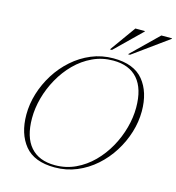

<svg xmlns="http://www.w3.org/2000/svg" viewBox="-133 -1048 1072 1170"><g transform="rotate(15 403.0 -462.5)"><path d="M744 -457.5Q744 -391 723.5 -324.2Q703 -257.5 665.2 -197.5Q627.5 -137.5 574.8 -90.8Q522 -44 457.2 -17Q392.5 10 318.5 10Q189.5 10 129.5 -63.2Q69.5 -136.5 69.5 -257.5Q69.5 -324 90 -390.8Q110.5 -457.5 148.2 -517.5Q186 -577.5 238.8 -624.2Q291.5 -671 356.2 -698Q421 -725 495 -725Q624 -725 684 -651.8Q744 -578.5 744 -457.5ZM108.5 -245Q108.5 -126 162 -64.8Q215.5 -3.5 316.5 -3.5Q386.5 -3.5 446.5 -31.8Q506.5 -60 554.2 -108Q602 -156 635.8 -216.5Q669.5 -277 687.2 -342.5Q705 -408 705 -470Q705 -589 651.8 -650.2Q598.5 -711.5 497 -711.5Q427 -711.5 367 -683.2Q307 -655 259.2 -607Q211.5 -559 177.8 -498.5Q144 -438 126.2 -372.8Q108.5 -307.5 108.5 -245ZM572.5 -772 739.5 -935H806.5V-932L585.5 -772ZM458.5 -772 575.5 -935H635.5V-932L471.5 -772Z"/></g></svg>

Font: Newsreader 72pt ExtraLight
Style: Italic
Weight: 275
Italic angle: -17°
Designer: Hugues Gentile
Foundry: Production Type
Version: Version 1.003; ttfautohint (v1.8.3)